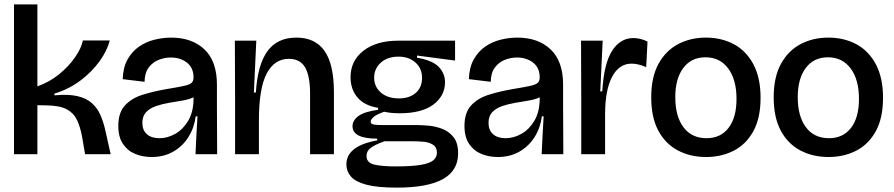

<svg xmlns="http://www.w3.org/2000/svg" viewBox="-20 -705 4088 878"><path d="M44 0V-685H151V-310Q207 -330 251 -366Q295 -402 323.5 -443.5Q352 -485 359 -520H482Q470 -473 435 -424.5Q400 -376 347.5 -336.5Q295 -297 229 -277V-269Q292 -275 333.5 -265.5Q375 -256 400 -233.5Q425 -211 438.5 -180.5Q452 -150 460 -116L486 0H369L355 -82Q347 -124 332.5 -155.5Q318 -187 286.5 -204.5Q255 -222 196 -223L151 -224V0Z M674 13Q633 13 598.5 -1Q564 -15 542.5 -46.5Q521 -78 521 -129Q521 -190 551.5 -223Q582 -256 631.5 -271.5Q681 -287 738 -297Q793 -306 820.5 -312Q848 -318 856.5 -326.5Q865 -335 865 -351Q865 -395 835 -418.5Q805 -442 761 -442Q733 -442 706 -431.5Q679 -421 660.5 -397Q642 -373 641 -331L541 -343Q543 -397 563.5 -433.5Q584 -470 616 -492Q648 -514 686.5 -523.5Q725 -533 763 -533Q858 -533 915 -479Q972 -425 972 -318V-221Q972 -166 972.5 -110.5Q973 -55 973 0H874Q876 -43 878 -84.5Q880 -126 883 -173H875Q868 -120 841.5 -78Q815 -36 772 -11.5Q729 13 674 13ZM709 -73Q746 -73 781.5 -93Q817 -113 840.5 -152.5Q864 -192 865 -250V-260Q844 -250 813.5 -245Q783 -240 751.5 -234.5Q720 -229 692.5 -219.5Q665 -210 648 -192Q631 -174 631 -143Q631 -110 651.5 -91.5Q672 -73 709 -73Z M1055 0V-259L1054 -519H1152L1141 -282H1150Q1158 -409 1203 -471Q1248 -533 1335 -533Q1422 -533 1464.5 -471.5Q1507 -410 1507 -284V0H1398V-276Q1398 -358 1375 -397Q1352 -436 1301 -436Q1235 -436 1199.5 -368.5Q1164 -301 1164 -155V0Z M1794 153Q1705 153 1655 139.5Q1605 126 1584.5 102Q1564 78 1564 47Q1564 -38 1705 -63V-71Q1592 -71 1592 -128Q1592 -154 1618.5 -174Q1645 -194 1709 -203V-212Q1646 -222 1614.5 -259.5Q1583 -297 1583 -352Q1583 -427 1642 -473Q1701 -519 1802 -519H2061V-428L1887 -451V-441Q1958 -429 1986.5 -399Q2015 -369 2015 -329Q2015 -267 1962 -227Q1909 -187 1807 -187Q1768 -187 1737 -194Q1702 -182 1688.5 -170Q1675 -158 1675 -149Q1675 -137 1692 -135Q1709 -133 1733 -133H1891Q1908 -133 1938.5 -130.5Q1969 -128 2000.5 -116.5Q2032 -105 2053.5 -78.5Q2075 -52 2075 -4Q2075 75 2005.5 114Q1936 153 1794 153ZM1804 -255Q1852 -255 1881 -280Q1910 -305 1910 -349Q1910 -392 1880 -419Q1850 -446 1802 -446Q1752 -446 1721.5 -418.5Q1691 -391 1691 -350Q1691 -308 1722 -281.5Q1753 -255 1804 -255ZM1788 56Q1863 56 1904 49Q1945 42 1961.5 28Q1978 14 1978 -6Q1978 -32 1959.5 -43.5Q1941 -55 1915.5 -57Q1890 -59 1868 -59H1738Q1691 -42 1673.5 -27.5Q1656 -13 1656 8Q1656 40 1693 48Q1730 56 1788 56Z M2257 13Q2216 13 2181.5 -1Q2147 -15 2125.5 -46.5Q2104 -78 2104 -129Q2104 -190 2134.5 -223Q2165 -256 2214.5 -271.5Q2264 -287 2321 -297Q2376 -306 2403.5 -312Q2431 -318 2439.5 -326.5Q2448 -335 2448 -351Q2448 -395 2418 -418.5Q2388 -442 2344 -442Q2316 -442 2289 -431.5Q2262 -421 2243.5 -397Q2225 -373 2224 -331L2124 -343Q2126 -397 2146.5 -433.5Q2167 -470 2199 -492Q2231 -514 2269.5 -523.5Q2308 -533 2346 -533Q2441 -533 2498 -479Q2555 -425 2555 -318V-221Q2555 -166 2555.5 -110.5Q2556 -55 2556 0H2457Q2459 -43 2461 -84.5Q2463 -126 2466 -173H2458Q2451 -120 2424.5 -78Q2398 -36 2355 -11.5Q2312 13 2257 13ZM2292 -73Q2329 -73 2364.5 -93Q2400 -113 2423.5 -152.5Q2447 -192 2448 -250V-260Q2427 -250 2396.5 -245Q2366 -240 2334.5 -234.5Q2303 -229 2275.5 -219.5Q2248 -210 2231 -192Q2214 -174 2214 -143Q2214 -110 2234.5 -91.5Q2255 -73 2292 -73Z M2638 0V-256L2637 -519H2736L2725 -287H2734Q2742 -416 2779.5 -473.5Q2817 -531 2876 -531Q2909 -531 2941 -515L2935 -398Q2917 -406 2900 -410Q2883 -414 2868 -414Q2811 -414 2779 -353.5Q2747 -293 2747 -182V0Z M3209 13Q3137 13 3080 -17Q3023 -47 2990.5 -107.5Q2958 -168 2958 -260Q2958 -352 2991 -412.5Q3024 -473 3080.5 -503Q3137 -533 3208 -533Q3280 -533 3336.5 -502.5Q3393 -472 3425.5 -410.5Q3458 -349 3458 -258Q3458 -165 3425 -105Q3392 -45 3335.5 -16Q3279 13 3209 13ZM3211 -73Q3275 -73 3311.5 -120Q3348 -167 3348 -253Q3348 -341 3310 -392Q3272 -443 3206 -443Q3141 -443 3104.5 -394Q3068 -345 3068 -261Q3068 -173 3105.5 -123Q3143 -73 3211 -73Z M3769 13Q3697 13 3640 -17Q3583 -47 3550.5 -107.5Q3518 -168 3518 -260Q3518 -352 3551 -412.5Q3584 -473 3640.5 -503Q3697 -533 3768 -533Q3840 -533 3896.5 -502.5Q3953 -472 3985.5 -410.5Q4018 -349 4018 -258Q4018 -165 3985 -105Q3952 -45 3895.5 -16Q3839 13 3769 13ZM3771 -73Q3835 -73 3871.5 -120Q3908 -167 3908 -253Q3908 -341 3870 -392Q3832 -443 3766 -443Q3701 -443 3664.5 -394Q3628 -345 3628 -261Q3628 -173 3665.5 -123Q3703 -73 3771 -73Z"/></svg>

Font: Bricolage Grotesque 96pt Medium
Style: Regular
Weight: 500
Designer: Mathieu Triay
Foundry: Atelier Triay
Version: Version 1.001; ttfautohint (v1.8.4.7-5d5b);gftools[0.9.33.de